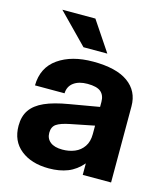

<svg xmlns="http://www.w3.org/2000/svg" viewBox="-111 -816 778 911"><g transform="rotate(15 277.5 -360.0)"><path d="M23.6 -147Q23.6 -193.2 45 -224.3Q66.4 -255.4 111.2 -275.5Q156 -295.6 229.2 -307.8L374.2 -332.8V-357.2Q374.2 -389.6 354.8 -406.4Q335.4 -423.2 289 -423.2Q246.6 -423.2 221.2 -404.5Q195.8 -385.8 194.6 -351.6H49.4Q50.6 -439.6 116.6 -485.8Q182.6 -532 287.8 -532Q401.4 -532 459.4 -490.4Q517.4 -448.8 517.4 -374.2V0H378.2V-56.6Q346.8 -19.8 306.6 -3.9Q266.4 12 214 12Q128.4 12 76 -29.8Q23.6 -71.6 23.6 -147ZM374.2 -199.4V-240.8L258 -217.6Q212.6 -208.6 192.8 -195.1Q173 -181.6 173 -152Q173 -123.6 193.6 -107.2Q214.2 -90.8 253.4 -90.8Q286.2 -90.8 313.5 -102.1Q340.8 -113.4 357.5 -137.8Q374.2 -162.2 374.2 -199.4ZM224.8 -586 81.8 -732H244.2L342 -586Z"/></g></svg>

Font: Aspekta Variable
Style: Regular
Weight: 400
Designer: Ivo Dolenc
Version: Version 2.100